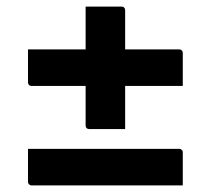

<svg xmlns="http://www.w3.org/2000/svg" viewBox="-20 -613 640 583"><path d="M240 -593Q272 -593 297.5 -593Q323 -593 349 -593Q354 -593 357 -590Q360 -587 360 -582Q360 -537 360 -491.5Q360 -446 360 -401.5Q360 -357 360 -312Q360 -267 360 -221Q331 -221 305.5 -221Q280 -221 251 -221Q246 -221 243 -224Q240 -227 240 -232Q240 -276 240 -320.5Q240 -365 240 -408.5Q240 -452 240 -492Q240 -519 240 -545Q240 -571 240 -593ZM65 -463H524Q528 -463 530 -461.5Q532 -460 533.5 -458Q535 -456 535 -452Q535 -425 535 -402.5Q535 -380 535 -352H76Q71 -352 68 -355Q65 -358 65 -363Q65 -391 65 -413.5Q65 -436 65 -463ZM65 -161H524Q528 -161 530 -159.5Q532 -158 533.5 -156Q535 -154 535 -150Q535 -123 535 -100Q535 -77 535 -50H76Q73 -50 70.5 -51.5Q68 -53 66.5 -55.5Q65 -58 65 -61Q65 -88 65 -111Q65 -134 65 -161Z"/></svg>

Font: Recursive SemiBold
Style: Regular
Weight: 600
Version: Version 1.085